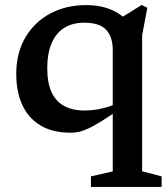

<svg xmlns="http://www.w3.org/2000/svg" viewBox="-20 -524 677 774"><path d="M170.5 -248.5Q170.5 -190.5 187.8 -152.8Q205 -115 238.5 -96.8Q272 -78.5 320.5 -78.5Q358.5 -78.5 396.8 -88Q435 -97.5 474 -117.5V-92.5Q426 -58.5 393 -37.8Q360 -17 337.2 -6.5Q314.5 4 297.8 7.5Q281 11 265 11Q192.5 11 143.8 -18Q95 -47 70.2 -100.2Q45.5 -153.5 45.5 -226Q45.5 -311 82.5 -373.5Q119.5 -436 183.2 -469.8Q247 -503.5 326.5 -503.5Q360 -503.5 389.5 -497.2Q419 -491 445.8 -476.5Q472.5 -462 497.5 -436.5L447 -439.5L551.5 -504L574 -492.5L553 -382.5V166.5L631.5 187V229.5H346.5V187L434.5 167V-323Q434.5 -375 408 -403.8Q381.5 -432.5 319.5 -432.5Q271.5 -432.5 238.2 -411.2Q205 -390 187.8 -349Q170.5 -308 170.5 -248.5Z"/></svg>

Font: Newsreader 9pt Medium
Style: Regular
Weight: 500
Designer: Hugues Gentile
Foundry: Production Type
Version: Version 1.003